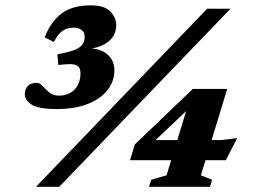

<svg xmlns="http://www.w3.org/2000/svg" viewBox="-20 -716 968 736"><path d="M118 0 774 -682.5H863.5L207 0ZM203.5 -467 200 -508Q243.5 -515.5 266 -524.8Q288.5 -534 296.5 -546.5Q304.5 -559 304.5 -574Q304.5 -592 293 -601Q281.5 -610 262 -610Q236.5 -610 218.8 -597Q201 -584 186.5 -555L151 -573Q176 -635 217.2 -665.2Q258.5 -695.5 328 -695.5Q380 -695.5 402.8 -672.2Q425.5 -649 425.5 -618.5Q425.5 -597 414.5 -578Q403.5 -559 379.2 -545.8Q355 -532.5 315 -527.5V-530Q362.5 -532 390.5 -508.5Q418.5 -485 418.5 -446.5Q418.5 -405 392.5 -371.2Q366.5 -337.5 317 -317.8Q267.5 -298 198 -298Q126 -298 100.5 -315.5Q75 -333 75 -354.5Q75 -373.5 86.5 -386Q98 -398.5 119.5 -398.5Q130.5 -398.5 138.5 -391Q146.5 -383.5 155.2 -374Q164 -364.5 175.8 -357Q187.5 -349.5 205.5 -349.5Q224.5 -349.5 239.8 -355.5Q255 -361.5 266 -373Q277 -384.5 282.8 -400.5Q288.5 -416.5 288.5 -436Q288.5 -457.5 274.2 -465.2Q260 -473 227.5 -469ZM710 -344 734 -328.5 542 -146.5 534.5 -179H826.5L889 -186.5L846 -102H478.5L497 -162.5L719 -375H851L750 -44L793 -27L785 0H551L559.5 -27L618.5 -44Z"/></svg>

Font: Newsreader ExtraBold
Style: Italic
Weight: 800
Italic angle: -17°
Designer: Hugues Gentile
Foundry: Production Type
Version: Version 1.003